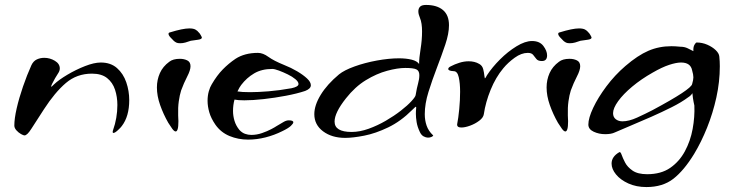

<svg xmlns="http://www.w3.org/2000/svg" viewBox="-20 -542 2992 777"><path d="M79 6Q75 6 65 0.5Q55 -5 46.5 -14.5Q38 -24 38 -34Q38 -62 47.5 -103.5Q57 -145 73 -191.5Q89 -238 107 -278Q115 -295 129 -301.5Q143 -308 159 -308Q182 -308 202 -296Q222 -284 222 -265Q222 -255 215 -245Q210 -238 203 -225.5Q196 -213 191 -203Q185 -191 188 -191Q189 -191 198 -200Q218 -219 252.5 -239.5Q287 -260 324 -274.5Q361 -289 388 -289Q428 -289 453.5 -266.5Q479 -244 491 -209Q503 -174 503 -137Q503 -71 473 -32Q469 -26 457 -15Q445 -4 439 -4Q436 -4 436 -8Q436 -10 436.5 -12Q437 -14 438 -17Q446 -39 450.5 -65Q455 -91 455 -117Q455 -150 445.5 -179Q436 -208 413.5 -226Q391 -244 352 -244Q291 -244 246.5 -206Q202 -168 158 -100Q124 -48 107 -21Q90 6 79 6Z M709 -367Q699 -367 694 -369.5Q689 -372 684 -376Q678 -382 670 -390.5Q662 -399 662 -405Q662 -410 668 -411Q720 -427 746 -427Q762 -427 770.5 -422.5Q779 -418 785 -410Q787 -409 792 -400.5Q797 -392 797 -390Q797 -383 780 -381Q763 -379 752 -377Q741 -373 730.5 -370Q720 -367 709 -367ZM691 -10Q685 -10 677 -21Q669 -32 661 -45Q641 -80 628 -117Q615 -154 615 -188Q615 -219 627 -246Q639 -273 665 -292Q680 -304 708 -304Q725 -304 738 -297.5Q751 -291 751 -274Q751 -258 737.5 -232Q724 -206 713 -176Q707 -157 703.5 -132Q700 -107 701 -75Q701 -68 701.5 -62.5Q702 -57 702 -52Q702 -29 699 -19.5Q696 -10 691 -10Z M984 23Q944 23 909 8.5Q874 -6 852 -37Q834 -63 827 -87.5Q820 -112 820 -134Q820 -155 825 -172.5Q830 -190 837 -201Q858 -237 881.5 -261Q905 -285 933 -304Q970 -328 1024 -328Q1044 -328 1066 -312Q1088 -296 1130 -279Q1158 -268 1182.5 -253.5Q1207 -239 1222.5 -224.5Q1238 -210 1238 -197Q1238 -183 1215 -174Q1182 -163 1137 -154.5Q1092 -146 1047.5 -141Q1003 -136 969 -136Q943 -136 929 -139Q923 -117 923 -93Q923 -73 929 -53Q935 -33 949 -16Q959 -5 971.5 -0.5Q984 4 997 4Q1019 4 1040.5 -3.5Q1062 -11 1078 -19.5Q1094 -28 1098 -31Q1118 -43 1128.5 -49Q1139 -55 1149 -55Q1167 -55 1167 -47Q1167 -42 1157 -32.5Q1147 -23 1122 -11Q1090 5 1054.5 14Q1019 23 984 23ZM992 -169Q1024 -169 1067 -172.5Q1110 -176 1160 -185Q1188 -191 1188 -202Q1188 -211 1175.5 -221.5Q1163 -232 1144.5 -241Q1126 -250 1108.5 -256.5Q1091 -263 1082 -263Q1039 -263 1008.5 -245Q978 -227 956 -198Q949 -189 941 -172Q958 -169 992 -169Z M1377 16Q1323 16 1287.5 -10.5Q1252 -37 1252 -80Q1252 -116 1278 -158.5Q1304 -201 1352 -241Q1373 -258 1414.5 -273Q1456 -288 1505 -297Q1554 -306 1595 -306Q1624 -306 1646 -300.5Q1668 -295 1676 -283Q1676 -307 1682 -343.5Q1688 -380 1688 -415Q1688 -431 1686 -445Q1684 -459 1679 -471Q1677 -476 1675 -482.5Q1673 -489 1673 -496Q1673 -508 1680 -515Q1687 -522 1704 -522Q1748 -522 1772.5 -501.5Q1797 -481 1797 -440Q1797 -406 1782 -361.5Q1767 -317 1748 -267.5Q1729 -218 1714 -170Q1699 -122 1699 -80Q1699 -55 1706.5 -33.5Q1714 -12 1732 5Q1733 5 1733 5.5Q1733 6 1733 6Q1733 9 1726.5 12Q1720 15 1712 15Q1704 15 1694.5 10Q1685 5 1679 -8Q1669 -29 1666 -48Q1663 -67 1663 -81Q1663 -94 1664 -101.5Q1665 -109 1663 -110Q1662 -111 1648 -97Q1602 -51 1551 -26.5Q1500 -2 1454 7Q1408 16 1377 16ZM1403 -8Q1436 -8 1472 -21Q1508 -34 1541.5 -53.5Q1575 -73 1602 -94Q1629 -115 1645 -132.5Q1661 -150 1662 -157Q1667 -187 1672 -204.5Q1677 -222 1677 -238Q1677 -255 1665.5 -261Q1654 -267 1620 -267Q1589 -267 1546.5 -255.5Q1504 -244 1460.5 -217.5Q1417 -191 1380 -144Q1334 -86 1334 -50Q1334 -8 1403 -8Z M1847 -26Q1829 -26 1830 -39Q1835 -64 1838.5 -100.5Q1842 -137 1842 -171Q1842 -205 1836.5 -229.5Q1831 -254 1816 -254Q1794 -255 1794 -263Q1794 -269 1805 -274Q1820 -282 1839 -288Q1858 -294 1877 -294Q1888 -294 1899 -291.5Q1910 -289 1920 -283Q1932 -276 1935.5 -262Q1939 -248 1940 -237Q1942 -225 1942 -225Q1944 -225 1946.5 -230Q1949 -235 1951 -238Q1972 -270 2003.5 -301.5Q2035 -333 2070 -354.5Q2105 -376 2133 -376Q2164 -376 2179 -356Q2194 -336 2194 -318Q2194 -295 2173 -295Q2157 -295 2150.5 -303.5Q2144 -312 2137.5 -320Q2131 -328 2116 -328Q2090 -328 2063 -308.5Q2036 -289 2017 -266Q1986 -229 1965.5 -178.5Q1945 -128 1938 -80Q1936 -66 1919.5 -53.5Q1903 -41 1882.5 -33.5Q1862 -26 1847 -26Z M2286 -367Q2276 -367 2271 -369.5Q2266 -372 2261 -376Q2255 -382 2247 -390.5Q2239 -399 2239 -405Q2239 -410 2245 -411Q2297 -427 2323 -427Q2339 -427 2347.5 -422.5Q2356 -418 2362 -410Q2364 -409 2369 -400.5Q2374 -392 2374 -390Q2374 -383 2357 -381Q2340 -379 2329 -377Q2318 -373 2307.5 -370Q2297 -367 2286 -367ZM2268 -10Q2262 -10 2254 -21Q2246 -32 2238 -45Q2218 -80 2205 -117Q2192 -154 2192 -188Q2192 -219 2204 -246Q2216 -273 2242 -292Q2257 -304 2285 -304Q2302 -304 2315 -297.5Q2328 -291 2328 -274Q2328 -258 2314.5 -232Q2301 -206 2290 -176Q2284 -157 2280.5 -132Q2277 -107 2278 -75Q2278 -68 2278.5 -62.5Q2279 -57 2279 -52Q2279 -29 2276 -19.5Q2273 -10 2268 -10Z M2596 215Q2555 215 2523 200.5Q2491 186 2473 164Q2455 142 2455 120Q2455 92 2486 74Q2491 71 2495.5 84Q2500 97 2509.5 115.5Q2519 134 2540 148.5Q2561 163 2599 163Q2655 163 2692 137.5Q2729 112 2751.5 70.5Q2774 29 2783 -20Q2792 -69 2790 -115Q2790 -115 2787 -129Q2784 -143 2782 -165Q2780 -161 2775.5 -156.5Q2771 -152 2766 -149Q2738 -128 2698 -108Q2658 -88 2615 -69Q2572 -50 2533.5 -34Q2495 -18 2468 -6Q2454 1 2429 1Q2404 1 2382.5 -9Q2361 -19 2361 -38Q2361 -64 2380.5 -105.5Q2400 -147 2434 -192.5Q2468 -238 2511 -275Q2561 -318 2604 -336.5Q2647 -355 2697 -355Q2705 -355 2714 -354.5Q2723 -354 2732 -353Q2750 -353 2763 -346.5Q2776 -340 2786 -335Q2785 -352 2790.5 -361Q2796 -370 2799 -370Q2822 -370 2842.5 -361Q2863 -352 2876.5 -339Q2890 -326 2891 -313Q2892 -303 2892.5 -293.5Q2893 -284 2893 -274Q2893 -211 2879 -147.5Q2865 -84 2841.5 -25.5Q2818 33 2789 81Q2748 148 2705 181.5Q2662 215 2596 215ZM2499 -51Q2525 -51 2558 -66Q2591 -81 2620 -96Q2777 -180 2781 -202Q2786 -219 2786 -229Q2786 -240 2781 -257Q2775 -289 2736 -289Q2717 -289 2688 -279.5Q2659 -270 2621 -248Q2575 -222 2538.5 -191.5Q2502 -161 2481.5 -132.5Q2461 -104 2461 -84Q2461 -68 2472 -59.5Q2483 -51 2499 -51Z"/></svg>

Font: Grechen Fuemen
Style: Regular
Weight: 400
Designer: Robert E. Leuschke
Foundry: Robert E. Leuschke
Version: Version 1.010; ttfautohint (v1.8.3)